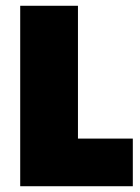

<svg xmlns="http://www.w3.org/2000/svg" viewBox="-20 -645 485 665"><path d="M50 -625H250V-165H440V0H50Z"/></svg>

Font: Changa ExtraBold
Style: Regular
Weight: 800
Designer: Eduardo Rodriguez Tunni
Foundry: Eduardo Rodriguez Tunni
Version: Version 2.002; ttfautohint (v1.5) -l 8 -r 50 -G 220 -x 14 -H